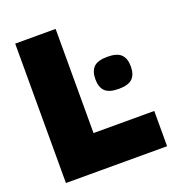

<svg xmlns="http://www.w3.org/2000/svg" viewBox="-128 -803 832 906"><g transform="rotate(-20 288.0 -350.0)"><path d="M347 -412Q347 -453 367.5 -473Q388 -493 436 -493Q484 -493 504.5 -473Q525 -453 525 -412Q525 -372 504.5 -352Q484 -332 436 -332Q388 -332 367.5 -352Q347 -372 347 -412ZM49 0V-700H252V-177H557V0Z"/></g></svg>

Font: Georama ExtraCondensed Thin ExtraBold
Style: Regular
Weight: 800
Version: Version 1.001